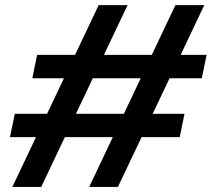

<svg xmlns="http://www.w3.org/2000/svg" viewBox="-20 -740 838 760"><path d="M19.5 -197.3 38.6 -289.6H710.4L691.4 -197.3ZM107.9 -430.2 127 -522.9H797.9L778.8 -430.2ZM28.8 0 370.6 -719.7H484.9L143.1 0ZM333 0 674.3 -719.7H788.6L446.8 0Z"/></svg>

Font: Reddit Sans
Style: Bold Italic
Weight: 700
Italic angle: -11.25°
Designer: Stephen Hutchings
Version: Version 1.013